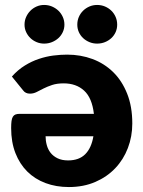

<svg xmlns="http://www.w3.org/2000/svg" viewBox="-20 -747 579 775"><path d="M164 -197Q164 -179 168.8 -161.5Q173.5 -144 184.2 -130.2Q195 -116.5 212.5 -108Q230 -99.5 255 -99.5Q299 -99.5 324 -124.5Q349 -149.5 357 -197ZM28 -438Q52 -465 79.8 -482.2Q107.5 -499.5 136.8 -509.2Q166 -519 195.2 -522.8Q224.5 -526.5 251 -526.5Q305.5 -526.5 353.2 -508.8Q401 -491 436.8 -456Q472.5 -421 493.2 -369Q514 -317 514 -248.5Q514 -196 496.2 -149.5Q478.5 -103 445.2 -68Q412 -33 364.5 -12.5Q317 8 258 8Q206.5 8 163.8 -8Q121 -24 90.2 -54.5Q59.5 -85 42.2 -129.2Q25 -173.5 25 -230Q25 -247 26.5 -258.2Q28 -269.5 32 -276Q36 -282.5 42.8 -285Q49.5 -287.5 60 -287.5H359Q351.5 -352 319.5 -381.2Q287.5 -410.5 237 -410.5Q210 -410.5 190.5 -404Q171 -397.5 155.8 -389.8Q140.5 -382 127.8 -375.5Q115 -369 101 -369Q82.5 -369 73 -382.5ZM240 -647.5Q240 -631.5 233.5 -617.5Q227 -603.5 215.8 -593.2Q204.5 -583 189.8 -577Q175 -571 158 -571Q142 -571 127.8 -577Q113.5 -583 102.8 -593.2Q92 -603.5 85.5 -617.5Q79 -631.5 79 -647.5Q79 -664 85.5 -678.5Q92 -693 102.8 -703.8Q113.5 -714.5 127.8 -720.8Q142 -727 158 -727Q175 -727 189.8 -720.8Q204.5 -714.5 215.8 -703.8Q227 -693 233.5 -678.5Q240 -664 240 -647.5ZM453 -647.5Q453 -631.5 446.8 -617.5Q440.5 -603.5 429.5 -593.2Q418.5 -583 403.8 -577Q389 -571 372 -571Q355.5 -571 341 -577Q326.5 -583 315.5 -593.2Q304.5 -603.5 298.2 -617.5Q292 -631.5 292 -647.5Q292 -664 298.2 -678.5Q304.5 -693 315.5 -703.8Q326.5 -714.5 341 -720.8Q355.5 -727 372 -727Q389 -727 403.8 -720.8Q418.5 -714.5 429.5 -703.8Q440.5 -693 446.8 -678.5Q453 -664 453 -647.5Z"/></svg>

Font: Lato ExtraBold
Style: Regular
Weight: 800
Designer: Lukasz Dziedzic with Adam Twardoch and Botio Nikoltchev
Foundry: tyPoland Lukasz Dziedzic
Version: Version 2.015; 2015-08-06; http://www.latofonts.com/